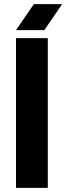

<svg xmlns="http://www.w3.org/2000/svg" viewBox="-20 -916 323 936"><path d="M58 0V-730H213V0ZM58 -769 145 -896H283L196 -769Z"/></svg>

Font: MuseoModerno Thin
Style: Bold
Weight: 700
Version: Version 1.003